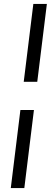

<svg xmlns="http://www.w3.org/2000/svg" viewBox="-20 -787 283 979"><path d="M101 -370 150 -767H219L170 -370ZM35 172 84 -226H153L104 172Z"/></svg>

Font: Aleo
Style: Italic
Weight: 400
Italic angle: -7°
Designer: Alessio Laiso
Foundry: Alessio Laiso
Version: Version 2.001;gftools[0.9.29]